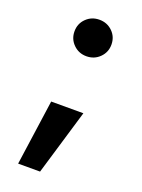

<svg xmlns="http://www.w3.org/2000/svg" viewBox="-137 -583 620 840"><g transform="rotate(20 173.0 -163.5)"><path d="M57.6 193.8 100.6 -110.8H250.5L159.7 193.8ZM177.2 -349.6Q141.1 -349.6 116.2 -374.3Q91.3 -398.9 91.3 -434.6Q91.3 -470.7 116.2 -495.1Q141.1 -519.5 177.2 -519.5Q213.4 -519.5 238.3 -495.1Q263.2 -470.7 263.2 -434.6Q263.2 -398.9 238.3 -374.3Q213.4 -349.6 177.2 -349.6Z"/></g></svg>

Font: Konkhmer Sleokchher
Style: Regular
Weight: 400
Designer: Suon May Sophanith
Version: Version 1.000; ttfautohint (v1.8.4.7-5d5b);gftools[0.9.23]